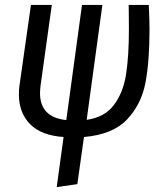

<svg xmlns="http://www.w3.org/2000/svg" viewBox="-20 -547 676 782"><path d="M322 11 295 203 211 215 239 11Q148 5 102.5 -41.5Q57 -88 57 -162Q57 -184 59 -196L106 -527H191L145 -197Q143 -177 143 -168Q143 -69 250 -58L314 -527H397L333 -59Q406 -69 444 -119.5Q482 -170 493.5 -244.5Q505 -319 505 -426Q505 -480 504.5 -500Q504 -520 504 -527H586Q589 -461 589 -428Q589 -298 572.5 -210.5Q556 -123 498 -61Q440 1 322 11Z"/></svg>

Font: Fira Sans Extra Condensed
Style: Italic
Weight: 400
Width: 3
Italic angle: -8°
Designer: Carrois Corporate & Edenspiekermann AG
Foundry: Carrois Corporate GbR & Edenspiekermann AG
Version: Version 4.203